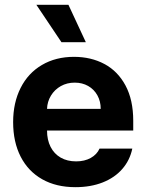

<svg xmlns="http://www.w3.org/2000/svg" viewBox="-20 -776 614 807"><path d="M35.2 -262.7Q35.2 -344.2 66.7 -406.5Q98.1 -468.8 156.2 -502.9Q214.4 -537.1 291 -537.1Q362.3 -537.1 418.7 -507.1Q475.1 -477.1 507.6 -416.5Q540 -356 540 -268.6V-227.5H177.7Q177.7 -188 192.6 -158.7Q207.5 -129.4 235.1 -113.5Q262.7 -97.7 299.8 -97.7Q335.4 -97.7 361.3 -112.1Q387.2 -126.5 398.4 -151.4H536.1Q525.9 -102.5 494.1 -65.9Q462.4 -29.3 411.9 -9.3Q361.3 10.7 296.9 10.7Q216.3 10.7 157.5 -22.5Q98.6 -55.7 66.9 -117.4Q35.2 -179.2 35.2 -262.7ZM403.3 -318.4Q403.3 -350.1 389.4 -375.2Q375.5 -400.4 350.6 -414.6Q325.7 -428.7 293.9 -428.7Q261.7 -428.7 235.6 -414.1Q209.5 -399.4 194.1 -374Q178.7 -348.6 177.7 -318.4ZM132.8 -755.9H267.6L340.8 -598.6H238.3Z"/></svg>

Font: Pretendard GOV
Style: Bold
Weight: 700
Designer: Base glyphs from Inter by Rasmus Andersson; Hangeul glyphs from Noto Sans CJK(Source Han Sans) by Jang Soo-young and Kan
Foundry: Kil Hyung-jin
Version: Version 1.309